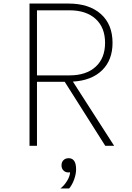

<svg xmlns="http://www.w3.org/2000/svg" viewBox="-20 -820 740 1080"><path d="M146 0V-800H365Q481 -800 547 -741.5Q613 -683 613 -579Q613 -482 554 -424.5Q495 -367 390 -361L622 0H572L344 -360H188V0ZM188 -396H371Q465 -396 518 -444.5Q571 -493 571 -579Q571 -665 518 -713.5Q465 -762 371 -762H188ZM365 150Q348 150 337 139Q326 128 326 110Q326 92 337 81Q348 70 365 70Q367 70 368 70Q369 70 370 70Q408 73 408 132Q408 159 397 189.5Q386 220 369 240H320Q343 222 358.5 195.5Q374 169 374 149Q370 150 365 150Z"/></svg>

Font: Martian Mono Thin
Style: Regular
Weight: 100
Monospace: yes
Designer: Roman Shamin
Foundry: Evil Martians
Version: Version 1.000; ttfautohint (v1.8.4.7-5d5b)